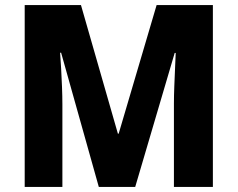

<svg xmlns="http://www.w3.org/2000/svg" viewBox="-20 -734 933 754"><path d="M368 0 220 -527H216Q218 -502 220 -466.5Q222 -431 223.5 -393Q225 -355 225 -324V0H77V-714H298L443 -209H446L595 -714H816V0H663V-328Q663 -358 664.5 -395Q666 -432 667.5 -467Q669 -502 670 -526H666L511 0Z"/></svg>

Font: Noto Sans Gujarati SemiCondensed ExtraBold
Style: Regular
Weight: 800
Width: 4
Designer: Jelle Bosma - Monotype Design Team, Universal Thirst
Foundry: Monotype Imaging Inc.
Version: Version 2.106; ttfautohint (v1.8.4.7-5d5b)